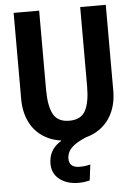

<svg xmlns="http://www.w3.org/2000/svg" viewBox="-62 -756 740 1054"><g transform="rotate(-5 307.5 -228.5)"><path d="M561.5 -709.2V-234.9Q561.5 -162.6 532.3 -105.9Q503.1 -49.2 446.4 -16.9Q389.7 15.4 307.2 15.4Q224.1 15.4 167.7 -16.2Q111.3 -47.7 82.6 -104.1Q53.8 -160.5 53.8 -234.9V-709.2H194.4V-274.4Q194.4 -183.6 219 -138.2Q243.6 -92.8 307.2 -92.8Q371.3 -92.8 395.9 -138.2Q420.5 -183.6 420.5 -274.4V-709.2ZM388.7 -45.1 405.1 0Q355.4 19 329.2 37.7Q303.1 56.4 293.3 75.6Q283.6 94.9 283.6 114.4Q283.6 164.1 342.6 164.1Q358.5 164.1 372.1 162.3Q385.6 160.5 400.5 156.9L389.7 243.6Q375.4 247.2 360.8 249.2Q346.2 251.3 327.7 251.3Q264.6 251.3 223.8 219.7Q183.1 188.2 183.1 133.8Q183.1 62.6 239 22.6Q294.9 -17.4 388.7 -45.1Z"/></g></svg>

Font: Fira Code SemiBold
Style: Regular
Weight: 600
Designer: Carrois Corporate, Edenspiekermann AG, Nikita Prokopov
Foundry: Carrois Corporate, Edenspiekermann AG, Nikita Prokopov
Version: Version 6.002